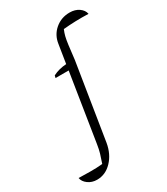

<svg xmlns="http://www.w3.org/2000/svg" viewBox="-360 -834 991 1139"><g transform="rotate(-30 136.0 -264.5)"><path d="M-42 206Q-77 206 -103 187Q-129 168 -133 142Q-99 143 -55 143.5Q-11 144 30 140Q42 106 49.5 80.5Q57 55 62 22L135 -440H45L49 -456Q90 -477 141 -480L161 -606Q169 -663 211 -699Q253 -735 311 -735Q348 -735 374 -717Q400 -699 405 -672Q315 -675 233 -667Q224 -646 219 -626Q214 -606 209.5 -572Q205 -538 198 -476L115 44Q103 115 59.5 160.5Q16 206 -42 206Z"/></g></svg>

Font: Piazzolla Light
Style: Italic
Weight: 300
Italic angle: -11.3°
Designer: Juan Pablo del Peral
Foundry: Huerta Tipografica
Version: Version 1.330